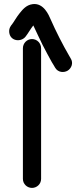

<svg xmlns="http://www.w3.org/2000/svg" viewBox="-20 -828 397 939"><path d="M142.9 -703.6C143.2 -702.9 144.6 -700 145.4 -698.4L165.4 -655.9C179.2 -626.5 196.2 -591.4 211.4 -564.4C221.9 -546.9 229.4 -529.1 242.8 -508.8L249.3 -497.5C264 -471.8 293.9 -472.2 310.8 -482.4C327.5 -492.5 341.7 -518.4 325.1 -543.4L318.6 -554.6C287.4 -608.1 253.2 -675 226.9 -735C218.6 -753.9 193.9 -814.6 139.9 -807.8C106.2 -803.6 88.3 -777.8 75.9 -763.1C62.7 -747.5 45.5 -717 38.8 -709C34.9 -704.3 22.4 -690.8 25.2 -668.9C30.6 -625.6 83 -620.8 104.9 -648.8C115.4 -661.6 130.1 -687.7 142.9 -703.6ZM92 -592V47C92 72.3 113 91 136.5 91C160 91 181 72.3 181 47V-592C181 -616.1 161.7 -637 136.5 -637C111.3 -637 92 -616.1 92 -592Z"/></svg>

Font: Just Breathe
Style: Bd
Weight: 400
Foundry: Cannot Into Space Fonts
Version: Version 0.72